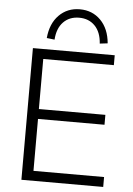

<svg xmlns="http://www.w3.org/2000/svg" viewBox="-61 -978 707 1024"><g transform="rotate(5 292.5 -466.5)"><path d="M93 0V-705H531V-652H153V-384H509V-331H153V-53H531V0ZM204 -760 162 -765Q169 -843 213.5 -888Q258 -933 325 -933Q392 -933 436.5 -888Q481 -843 488 -765L446 -760Q442 -821 409.5 -854.5Q377 -888 325 -888Q273 -888 240.5 -854.5Q208 -821 204 -760Z"/></g></svg>

Font: Mulish Light
Style: Regular
Weight: 300
Designer: Vernon Adams
Foundry: Vernon Adams
Version: Version 3.603; ttfautohint (v1.8.3)